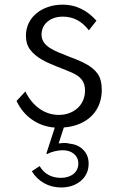

<svg xmlns="http://www.w3.org/2000/svg" viewBox="-20 -548 536 848"><path d="M249.5 280C285 280 314.5 270 337.5 250.5C360 231 371.5 205.5 371.5 175C371.5 150.5 364 130.5 348.5 114.5C333 98 312.5 89 287.5 86.5C274 83 265.5 83.5 263.5 83.5C256.5 83.5 248.5 84.5 239 85.5L262 15C290.5 13 316 6.5 339 -4.5C395.5 -31 429.5 -82.5 429.5 -151C429.5 -181 423.5 -205 411 -222.5C386.5 -257.5 341 -277 281 -299.5C219.5 -323.5 163.5 -343.5 163.5 -395C163.5 -418.5 172.5 -438 190 -452.5C207.5 -467 230 -474.5 258 -474.5C303.5 -474.5 342 -454.5 372.5 -414L406 -456.5C366 -502 315 -527.5 257.5 -527.5C163 -527.5 94.5 -469.5 94.5 -391C94.5 -365 101 -343.5 114.5 -327C140.5 -293 184 -273 227.5 -255.5C255.5 -245 279 -235.5 298 -227C335.5 -210 355.5 -189 355.5 -148.5C355.5 -81.5 303 -40.5 240 -40.5C177.5 -40.5 124 -78.5 92 -144L53 -102C71 -64.5 96 -35.5 128.5 -15C156 2.5 187.5 13 222 15.5L185 129.5L189 132.5C205.5 122.5 234.5 115.5 256.5 115.5C298 115.5 326 139 326 174.5C326 212 295 237.5 249 237.5C207 237.5 175.5 220 155 185.5L120.5 208.5C149 254 195 280 249.5 280Z"/></svg>

Font: Spartan
Style: Regular
Weight: 400
Designer: Matt Bailey, Mirko Velimirovic
Foundry: Matt Bailey
Version: Version 1.003